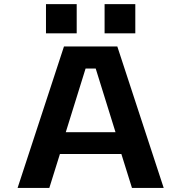

<svg xmlns="http://www.w3.org/2000/svg" viewBox="-20 -930 897 950"><path d="M790 0H633L580.5 -168H276.5L224 0H67L296.5 -700H560.5ZM403.5 -591 305.5 -276H551.5L453.5 -591ZM207.5 -909.5H359.5V-765H207.5ZM497.5 -909.5H649.5V-765H497.5Z"/></svg>

Font: Trispace SemiExpanded SemiBold
Style: Regular
Weight: 600
Width: 6
Designer: Tyler Finck
Foundry: Etcetera Type Company
Version: Version 1.210; ttfautohint (v1.8.3)